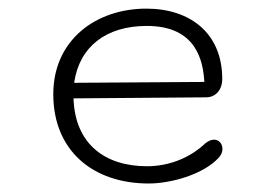

<svg xmlns="http://www.w3.org/2000/svg" viewBox="-20 -417 645 445"><path d="M151.9 -225.1C163.6 -308.1 225.1 -356.9 320.3 -356.9C436 -356.9 450.7 -274.9 453.6 -227.1ZM319.3 -397C201.7 -397 103.5 -323.7 103.5 -198.7C103.5 -68.8 194.3 8.3 324.7 8.3C375.5 8.3 450.7 -12.2 486.8 -51.3C492.7 -57.6 495.6 -64.9 495.6 -71.8C495.6 -83.5 487.8 -93.3 476.1 -93.3C470.2 -93.3 463.4 -90.8 456.1 -85C418 -48.8 368.2 -31.7 320.8 -31.7C224.1 -31.7 153.8 -82.5 150.4 -189L457.5 -191.4C480.5 -191.4 495.1 -209.5 495.1 -233.9C495.1 -340.8 419.9 -397 319.3 -397Z"/></svg>

Font: Cutive Mono
Style: Regular
Weight: 400
Monospace: yes
Designer: Vernon Adams
Foundry: Vernon Adams
Version: Version 1.002